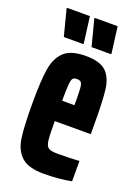

<svg xmlns="http://www.w3.org/2000/svg" viewBox="-134 -740 586 807"><g transform="rotate(20 159.0 -336.5)"><path d="M297 -216H136Q136 -153 139 -129.5Q142 -106 153 -98.5Q164 -91 194 -91Q254 -91 291 -94V-3Q236 8 166 8Q99 8 68 -20Q37 -48 29.5 -99.5Q22 -151 22 -254Q22 -355 30.5 -408Q39 -461 69.5 -489.5Q100 -518 165 -518Q229 -518 256.5 -492Q284 -466 290.5 -416Q297 -366 297 -254ZM136 -307H191V-310Q191 -361 189.5 -381Q188 -401 182.5 -407.5Q177 -414 164 -414Q151 -414 145.5 -408Q140 -402 138 -380Q136 -358 136 -307ZM51 -561 21 -677V-681H124L139 -565V-561ZM175 -561 145 -677V-681H248L263 -565V-561Z"/></g></svg>

Font: Saira Ultra Condensed ExtraBold
Style: Regular
Weight: 800
Width: 1
Designer: Hector Gatti with collaboration of the Omnibus-Type team
Foundry: Omnibus-Type
Version: Version 1.001; ttfautohint (v1.8)